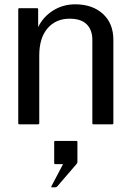

<svg xmlns="http://www.w3.org/2000/svg" viewBox="-20 -562 595 868"><path d="M67.5 -525H147.5Q152.5 -525 152.5 -520V-439.5Q175.5 -486.5 220.2 -514.5Q265 -542.5 320 -542.5Q397.5 -542.5 445 -499.5Q492.5 -456.5 492.5 -381.5V-5Q492.5 0 487.5 0H402.5Q397.5 0 397.5 -5V-381.5Q397.5 -426.5 372 -452Q346.5 -477.5 295 -477.5Q232.5 -477.5 195 -434Q157.5 -390.5 157.5 -311.5V-5Q157.5 0 152.5 0H67.5Q62.5 0 62.5 -5V-520Q62.5 -525 67.5 -525ZM230 285H215Q210 285 212.5 280L265 180H230Q225 180 225 175V80Q225 75 230 75H325Q330 75 330 80V170Q330 175 325.5 180L239.5 280Q235 285 230 285Z"/></svg>

Font: MFEK Sans
Style: Regular
Weight: 400
Designer: Owen Earl
Foundry: indestructible type*
Version: Version 0.001; ttfautohint (v1.8.4.7-5d5b)